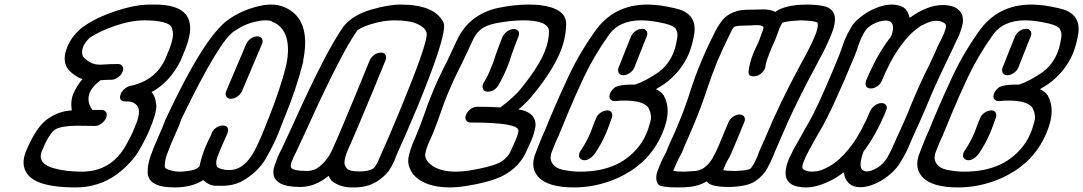

<svg xmlns="http://www.w3.org/2000/svg" viewBox="-20 -820 4739 840"><path d="M310 0Q145 0 101 -57Q83 -80 83 -109Q83 -132 94 -159Q140 -269 193 -303Q239 -334 294 -337Q292 -351 292 -363Q292 -388 300 -408Q317 -447 341 -474Q316 -481 287 -507Q263 -530 263 -564Q263 -587 275 -616Q295 -664 341 -701L343 -702Q398 -742 484.5 -771Q571 -800 636 -800H658Q812 -800 812 -697Q812 -657 790 -603L769 -552Q721 -459 643 -417Q659 -400 663 -366Q664 -362 664 -357Q664 -322 633 -249Q619 -215 588 -161.5Q557 -108 491 -57Q411 0 310 0ZM338 -69Q468 -69 533 -188Q555 -227 567 -257L575 -277Q588 -309 588 -330Q588 -345 582 -355Q566 -376 539 -376H532Q505 -376 505 -394Q505 -401 509 -411Q514 -423 528.5 -434Q543 -445 558 -446Q565 -447 579 -452Q662 -478 701 -557L720 -603Q737 -646 737 -672Q737 -682 731.5 -698.5Q726 -715 693.5 -723Q661 -731 614 -731Q553 -731 483.5 -707Q414 -683 373 -655Q354 -638 344 -616Q339 -603 339 -592Q339 -576 349 -566Q373 -544 393 -540Q403 -537 419 -537Q466 -540 496 -540Q509 -540 516 -530Q519 -525 519 -519Q519 -513 516 -505Q510 -491 495.5 -481Q481 -471 467 -471Q441 -471 420 -469Q384 -443 372 -413Q367 -400 367 -387Q367 -363 384 -339H424Q439 -339 444 -329Q447 -324 447 -317Q447 -311 444 -304Q438 -290 424 -279.5Q410 -269 395 -269L320 -270Q251 -270 222 -254Q194 -235 163 -159Q158 -147 158 -136Q158 -100 215 -84Q268 -69 338 -69Z M990 -388Q976 -388 970 -398Q967 -403 967 -409Q967 -415 970 -422L1057 -627Q1063 -641 1077 -651Q1091 -661 1106 -661Q1120 -661 1126 -651Q1129 -646 1129 -640Q1129 -634 1126 -627L1039 -422Q1033 -408 1019 -398Q1005 -388 990 -388ZM744 0Q640 0 628 -52Q627 -52 627 -53Q626 -61 626 -70Q626 -101 639 -138Q649 -166 661 -194L692 -266L705 -299Q877 -667 982 -736Q1034 -773 1104 -791Q1137 -800 1166 -800Q1196 -800 1221 -790Q1315 -752 1315 -634Q1315 -597 1306 -553L1307 -552Q1278 -435 1225 -306L1224 -305Q1218 -290 1211.5 -272Q1205 -254 1197 -235Q1178 -188 1143 -126.5Q1108 -65 1033 -24Q995 -7 953 -7Q948 -7 921.5 -7.5Q895 -8 869 -32Q819 0 744 0ZM785 -70Q839 -74 853 -93Q861 -133 878 -175Q885 -192 893.5 -209Q902 -226 907 -239Q912 -252 926 -261.5Q940 -271 955 -271Q970 -271 975 -262Q978 -257 978 -251Q978 -245 975 -237L944 -166Q940 -155 931 -133Q926 -119 926 -108Q926 -101 928 -94V-93Q930 -84 965 -77L983 -76Q1049 -76 1095 -163Q1112 -197 1126 -230Q1207 -426 1233 -539Q1240 -574 1240 -603Q1240 -697 1171 -725Q1167 -731 1138 -731Q1118 -731 1081.5 -721Q1045 -711 1009 -686Q945 -654 773 -298Q768 -282 761 -265L729 -192Q721 -172 710 -143Q701 -118 701 -97V-89Q703 -81 726 -75Q743 -69 769 -69Z M1705 -731Q1657 -731 1599 -713Q1551 -697 1542 -685Q1473 -588 1328 -268L1276 -156Q1264 -133 1257 -115Q1252 -102 1252 -94Q1252 -91 1253 -88Q1260 -72 1326 -72Q1355 -73 1376 -90Q1413 -119 1434 -166Q1461 -224 1546 -430Q1579 -510 1597 -555Q1603 -569 1616.5 -579.5Q1630 -590 1647 -590Q1660 -590 1666 -581Q1669 -576 1669 -569Q1669 -564 1667 -557Q1648 -510 1615 -430Q1530 -225 1501 -162Q1487 -128 1487 -108Q1487 -95 1498 -82.5Q1509 -70 1552 -70Q1593 -70 1612 -82Q1626 -94 1635 -117L1646 -142Q1677 -210 1730 -338Q1841 -606 1847 -666V-670Q1847 -696 1806 -715Q1772 -731 1705 -731ZM1733 -800Q1881 -800 1920 -722Q1923 -717 1923 -705Q1923 -635 1802 -342Q1750 -218 1714 -140L1706 -118Q1700 -104 1687 -81.5Q1674 -59 1641 -34Q1595 0 1531 0H1518Q1470 0 1433 -27Q1423 -37 1418 -51Q1359 -2 1293 -2Q1176 -2 1176 -67Q1176 -81 1182 -98L1192 -125Q1203 -152 1214 -172L1260 -271Q1407 -599 1485 -707Q1526 -755 1602.5 -777.5Q1679 -800 1733 -800Z M2115 -419Q2095 -419 2092 -435Q2091 -438 2091 -441Q2091 -447 2094 -454L2098 -461Q2116 -491 2129 -525Q2140 -550 2148 -578Q2162 -618 2179 -660Q2187 -675 2200.5 -684Q2214 -693 2229 -693Q2244 -692 2249 -682Q2251 -678 2251 -673Q2251 -667 2248 -660L2247 -657Q2233 -622 2219 -583Q2211 -554 2199 -526Q2183 -486 2160 -446Q2142 -419 2115 -419ZM1946 0Q1836 -1 1788 -57Q1766 -86 1766 -116Q1766 -126 1768 -135Q1774 -163 1785 -191L1794 -211Q1823 -280 1837.5 -324Q1852 -368 1872 -415Q1898 -479 1935 -550L1979 -644Q2032 -758 2162 -786H2163Q2229 -800 2293 -800Q2316 -800 2340 -798Q2457 -784 2457 -716V-712Q2455 -648 2430 -590Q2399 -514 2320 -415Q2287 -373 2248 -341L2265 -338Q2323 -323 2323 -273V-271Q2319 -240 2306 -209L2286 -165Q2254 -86 2172 -47Q2111 -20 2017 -6Q1980 0 1946 0ZM1973 -69Q2001 -69 2034 -74Q2125 -89 2163 -107.5Q2201 -126 2217 -165L2236 -208Q2248 -235 2248 -249Q2247 -284 2039 -284Q2025 -284 2019 -294Q2016 -299 2016 -305Q2016 -311 2019 -318Q2025 -333 2039 -343Q2053 -353 2067 -353Q2125 -353 2169 -350Q2232 -397 2264 -438Q2337 -530 2362 -592Q2382 -639 2382 -685Q2377 -731 2270 -731Q2215 -731 2148 -718Q2104 -709 2082 -690Q2060 -671 2047 -641L2002 -545Q1966 -475 1941 -415Q1923 -372 1908 -327.5Q1893 -283 1874 -236L1853 -189Q1845 -169 1841 -150Q1840 -146 1840 -142Q1840 -127 1853 -111Q1891 -69 1973 -69Z M2707 -491Q2693 -491 2687 -501Q2684 -506 2684 -512Q2684 -519 2687 -526Q2700 -558 2713 -591.5Q2726 -625 2740 -659Q2746 -674 2760 -684Q2774 -694 2789 -694Q2803 -694 2809 -684Q2812 -679 2812 -673Q2812 -667 2809 -659Q2795 -627 2782.5 -593.5Q2770 -560 2756 -526Q2750 -511 2735.5 -501Q2721 -491 2707 -491ZM2536 -119Q2531 -119 2526 -121Q2513 -128 2513 -140Q2513 -146 2516 -153Q2519 -160 2524 -166Q2547 -201 2564 -241Q2569 -254 2574.5 -269.5Q2580 -285 2588 -303Q2593 -317 2607.5 -327Q2622 -337 2637 -337Q2651 -337 2656 -327Q2659 -322 2659 -316Q2659 -310 2654.5 -298.5Q2650 -287 2644.5 -271Q2639 -255 2632 -239Q2613 -192 2579 -143Q2558 -119 2536 -119ZM2491 0Q2375 0 2333 -48Q2313 -72 2313 -103Q2313 -123 2322 -147Q2332 -174 2353 -225Q2362 -243 2378 -284L2394 -322Q2429 -405 2472 -496Q2515 -587 2582 -682Q2665 -800 2812 -800Q2866 -800 2932 -784Q3019 -766 3019 -693Q3019 -675 3014 -654Q3007 -618 2994 -586Q2961 -507 2887 -453L2885 -452Q2872 -443 2850 -430Q2873 -419 2885 -401V-400Q2901 -371 2901 -334Q2901 -292 2879 -240Q2816 -88 2647 -27Q2571 0 2491 0ZM2519 -69Q2701 -69 2787 -196L2788 -197Q2800 -217 2810 -240Q2817 -257 2825 -287Q2828 -297 2828 -307Q2828 -328 2816 -350Q2792 -380 2712 -380Q2693 -380 2674 -378H2668Q2657 -378 2650 -386Q2646 -391 2646 -397Q2646 -404 2650 -413Q2655 -425 2667 -435Q2684 -450 2745 -450H2758Q2800 -463 2858 -502Q2903 -534 2925 -586Q2935 -610 2940 -639V-640Q2944 -655 2944 -667Q2944 -680 2936.5 -693.5Q2929 -707 2889 -717Q2828 -731 2785 -731Q2686 -731 2641 -663L2640 -662Q2578 -574 2534 -481Q2496 -400 2463 -321L2423 -224Q2415 -208 2408 -191L2392 -150Q2389 -139 2389 -129Q2389 -111 2404.5 -95.5Q2420 -80 2453 -75H2454Q2486 -69 2519 -69Z M2974 -69 3024 -72Q3053 -76 3073.5 -97Q3094 -118 3101 -135Q3103 -141 3107 -146Q3114 -156 3167 -285Q3173 -299 3187 -309Q3201 -319 3215 -319Q3230 -319 3236 -309Q3239 -304 3239 -298Q3239 -292 3236 -285Q3181 -151 3172 -134Q3158 -112 3149 -89Q3146 -82 3144 -76Q3156 -72 3199 -72Q3258 -74 3266 -85Q3279 -101 3294 -137L3303 -161Q3316 -189 3329 -219Q3389 -365 3482 -537Q3526 -616 3544 -660Q3558 -692 3558 -711Q3558 -716 3557 -720Q3549 -729 3484 -731Q3419 -728 3402 -720Q3396 -710 3389 -693Q3382 -675 3378 -663Q3374 -651 3370 -642L3358 -616Q3331 -551 3329 -532Q3329 -526 3326 -519Q3323 -512 3315 -503Q3299 -486 3276 -486Q3255 -486 3255 -505V-509Q3260 -549 3278 -592L3301 -642Q3304 -649 3307 -659Q3310 -669 3314 -678Q3318 -687 3319 -694Q3320 -696 3320 -698Q3320 -709 3297 -710Q3280 -710 3266 -709Q3252 -708 3241 -708Q3205 -708 3193 -703Q3186 -699 3176 -676L3170 -664Q3142 -608 3118 -551Q3093 -489 3072 -426Q3048 -353 3018 -281Q3005 -249 2991.5 -219Q2978 -189 2966 -159Q2962 -149 2953 -133Q2936 -100 2931 -86L2926 -72Q2944 -69 2974 -69ZM2943 0Q2870 0 2859 -14Q2851 -27 2851 -43Q2851 -56 2856 -70L2865 -93Q2874 -117 2893 -152L2896 -159Q2909 -191 2923 -221Q2937 -251 2949 -281Q2978 -350 3000 -421Q3020 -484 3046 -546Q3072 -609 3104 -672Q3115 -697 3136 -726Q3163 -764 3219 -775Q3236 -778 3289 -778Q3303 -779 3318 -779Q3351 -779 3372 -768Q3415 -799 3507 -800Q3549 -800 3580 -794Q3633 -784 3633 -735Q3633 -707 3616 -667Q3593 -610 3564 -559L3549 -530Q3481 -405 3423 -278V-277Q3410 -249 3397.5 -219Q3385 -189 3371 -158L3363 -138Q3354 -115 3336.5 -83Q3319 -51 3284.5 -27.5Q3250 -4 3172 -2Q3091 -2 3075 -23L3073 -27Q3041 -8 3003 -3Q2978 0 2943 0Z M3508 0Q3417 0 3417 -64Q3417 -90 3432 -126L3456 -175L3462 -184Q3485 -226 3503 -258Q3532 -306 3554 -354Q3586 -419 3651 -577L3675 -644Q3685 -668 3703.5 -700.5Q3722 -733 3774 -766Q3834 -800 3881 -800Q3907 -800 3928.5 -790Q3950 -780 3960 -742Q4037 -798 4105 -798Q4131 -798 4153 -790Q4193 -773 4193 -731Q4193 -725 4192 -718Q4187 -693 4177 -668Q4170 -653 4162 -637L4152 -615Q4132 -572 4112 -531Q4069 -442 4033 -354Q4007 -293 3972 -217L3959 -186Q3944 -150 3917.5 -107Q3891 -64 3836 -30Q3785 -1 3744 -1Q3682 -1 3671 -66Q3649 -49 3626 -36Q3558 0 3508 0ZM3532 -69Q3539 -69 3555.5 -71Q3572 -73 3608 -92Q3652 -117 3694 -169Q3698 -177 3706 -184Q3750 -245 3787 -334Q3794 -349 3808 -359Q3822 -369 3837 -369Q3851 -369 3857 -359Q3860 -354 3860 -349Q3860 -342 3856 -334Q3813 -230 3758 -157Q3745 -122 3745 -101Q3745 -70 3774 -70Q3791 -70 3816 -85H3817Q3846 -103 3863 -132.5Q3880 -162 3905 -221Q3932 -279 3953 -329L3963 -354Q4006 -458 4045 -535Q4065 -576 4083 -618Q4106 -663 4110 -674Q4117 -691 4119 -704V-705Q4119 -718 4102 -724Q4094 -729 4073 -729Q4052 -729 4019 -712Q3999 -703 3970 -676.5Q3941 -650 3907 -600Q3873 -550 3838 -467Q3833 -453 3818.5 -443Q3804 -433 3790 -433Q3775 -433 3769 -443Q3767 -448 3767 -454Q3767 -460 3769 -467Q3818 -584 3878 -660Q3887 -680 3887 -699Q3887 -730 3854 -730Q3828 -730 3795 -712Q3771 -697 3759 -675Q3753 -664 3746 -649Q3740 -635 3734 -616.5Q3728 -598 3720 -578Q3621 -338 3567 -247Q3548 -215 3527 -176L3521 -165Q3505 -136 3498 -118Q3492 -105 3490 -91V-89Q3490 -78 3507 -73H3508Q3517 -69 3532 -69Z M4387 -491Q4373 -491 4367 -501Q4364 -506 4364 -512Q4364 -519 4367 -526Q4380 -558 4393 -591.5Q4406 -625 4420 -659Q4426 -674 4440 -684Q4454 -694 4469 -694Q4483 -694 4489 -684Q4492 -679 4492 -673Q4492 -667 4489 -659Q4475 -627 4462.5 -593.5Q4450 -560 4436 -526Q4430 -511 4415.5 -501Q4401 -491 4387 -491ZM4216 -119Q4211 -119 4206 -121Q4193 -128 4193 -140Q4193 -146 4196 -153Q4199 -160 4204 -166Q4227 -201 4244 -241Q4249 -254 4254.5 -269.5Q4260 -285 4268 -303Q4273 -317 4287.5 -327Q4302 -337 4317 -337Q4331 -337 4336 -327Q4339 -322 4339 -316Q4339 -310 4334.5 -298.5Q4330 -287 4324.5 -271Q4319 -255 4312 -239Q4293 -192 4259 -143Q4238 -119 4216 -119ZM4171 0Q4055 0 4013 -48Q3993 -72 3993 -103Q3993 -123 4002 -147Q4012 -174 4033 -225Q4042 -243 4058 -284L4074 -322Q4109 -405 4152 -496Q4195 -587 4262 -682Q4345 -800 4492 -800Q4546 -800 4612 -784Q4699 -766 4699 -693Q4699 -675 4694 -654Q4687 -618 4674 -586Q4641 -507 4567 -453L4565 -452Q4552 -443 4530 -430Q4553 -419 4565 -401V-400Q4581 -371 4581 -334Q4581 -292 4559 -240Q4496 -88 4327 -27Q4251 0 4171 0ZM4199 -69Q4381 -69 4467 -196L4468 -197Q4480 -217 4490 -240Q4497 -257 4505 -287Q4508 -297 4508 -307Q4508 -328 4496 -350Q4472 -380 4392 -380Q4373 -380 4354 -378H4348Q4337 -378 4330 -386Q4326 -391 4326 -397Q4326 -404 4330 -413Q4335 -425 4347 -435Q4364 -450 4425 -450H4438Q4480 -463 4538 -502Q4583 -534 4605 -586Q4615 -610 4620 -639V-640Q4624 -655 4624 -667Q4624 -680 4616.5 -693.5Q4609 -707 4569 -717Q4508 -731 4465 -731Q4366 -731 4321 -663L4320 -662Q4258 -574 4214 -481Q4176 -400 4143 -321L4103 -224Q4095 -208 4088 -191L4072 -150Q4069 -139 4069 -129Q4069 -111 4084.5 -95.5Q4100 -80 4133 -75H4134Q4166 -69 4199 -69Z"/></svg>

Font: Bubblez Graffiti
Style: Italic
Weight: 400
Italic angle: -22.5°
Designer: GGBotNet
Foundry: GGBotNet
Version: 1.00